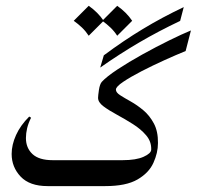

<svg xmlns="http://www.w3.org/2000/svg" viewBox="-20 -631 667 651"><path d="M293 0H141.1Q80.6 0 50 -32.2Q19.5 -64.5 19.5 -108.9Q19.5 -140.1 34.4 -173.1Q49.3 -206.1 79.1 -235.8L85.4 -231.9Q76.2 -213.9 72 -196.3Q67.9 -178.7 67.9 -163.1Q67.9 -129.4 90.1 -108.6Q112.3 -87.9 158.2 -87.9H293Q301.8 -87.9 306.9 -75.7Q312 -63.5 312 -47.9Q312 -30.8 307.4 -15.4Q302.7 0 293 0ZM627.4 -527.8 609.4 -458Q578.1 -445.3 537.6 -427Q497.1 -408.7 459.7 -389.4Q422.4 -370.1 397.7 -353.5Q373 -336.9 373 -327.1Q373 -317.4 387.5 -308.1Q401.9 -298.8 423.3 -286.9Q444.8 -274.9 466.1 -257.1Q487.3 -239.3 501.7 -212.4Q516.1 -185.5 515.6 -146Q515.6 -112.8 500.2 -78.9Q484.9 -44.9 446.3 -22.5Q407.7 0 336.9 0H290.5Q278.3 0 272.5 -13.4Q266.6 -26.9 266.6 -43.9Q266.6 -61 272.5 -74.5Q278.3 -87.9 290.5 -87.9H396Q441.4 -87.9 466.8 -99.4Q492.2 -110.8 492.7 -123.5Q493.7 -150.9 475.6 -172.1Q457.5 -193.4 430.4 -210.4Q403.3 -227.5 376.2 -242.2Q349.1 -256.8 330.8 -270.5Q312.5 -284.2 312.5 -299.3Q312.5 -306.2 315.4 -325.9Q318.4 -345.7 325.2 -353.5Q341.3 -371.1 378.7 -395.8Q416 -420.4 462.6 -446.3Q509.3 -472.2 553.5 -493.9Q597.7 -515.6 627.4 -527.8ZM319.8 -401.9 332 -443.4Q398.9 -493.2 464.4 -532.7Q529.8 -572.3 603 -606.9L590.8 -560.1Q517.6 -525.4 451.7 -486.8Q385.7 -448.2 319.8 -401.9ZM280.8 -611.3Q312 -589.4 331.5 -560.5L280.8 -509.8Q271 -524.9 258.1 -537.4Q245.1 -549.8 230 -560.5ZM377.4 -611.3Q408.7 -589.4 428.2 -560.5L377.4 -509.8Q367.7 -524.9 354.7 -537.4Q341.8 -549.8 326.7 -560.5Z"/></svg>

Font: Lateef
Style: Regular
Weight: 400
Designer: SIL International
Foundry: SIL International
Version: Version 4.200